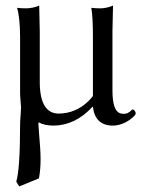

<svg xmlns="http://www.w3.org/2000/svg" viewBox="-20 -439 530 686"><path d="M310.1 -57.1Q248.5 9.3 170.9 9.8Q137.2 9.3 118.2 -2Q118.2 -2 117.7 -0.5Q117.2 3.4 117.2 4.9Q117.2 11.7 119.6 38.6Q125 98.1 125 129.9Q125 168 119.1 198.2L48.8 227.1L38.1 210Q51.8 164.6 51.8 6.8Q51.8 -6.8 53.7 -28.8Q55.2 -47.4 55.2 -56.2Q55.2 -60.5 53.7 -74.7Q51.8 -97.2 51.8 -106.9V-307.1Q51.3 -377 41 -411.1Q53.7 -409.2 74.2 -409.2Q97.7 -409.7 120.1 -418.9Q120.1 -418 122.1 -327.1V-142.1Q123.5 -34.2 189 -33.2Q250 -33.2 296.4 -78.1Q305.7 -87.4 312 -96.2V-307.1Q312 -380.4 306.2 -411.1Q318.4 -409.2 339.8 -409.2Q361.3 -409.7 383.8 -418.9Q383.8 -418 381.8 -327.1V-115.2Q381.8 -45.9 407.7 -34.7Q415 -32.2 422.9 -32.2Q437.5 -32.2 449.7 -45.4Q452.6 -47.9 454.1 -47.9Q460.4 -47.9 464.4 -37.1Q464.8 -34.7 464.8 -33.2Q464.8 -26.9 443.8 -11.2Q413.6 9.8 381.8 9.8Q319.8 8.8 312 -57.1Z"/></svg>

Font: Linux Libertine Display O
Style: Regular
Weight: 400
Designer: Philipp H. Poll
Foundry: Philipp H. Poll
Version: Version 5.0.9